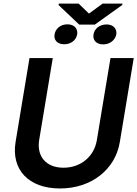

<svg xmlns="http://www.w3.org/2000/svg" viewBox="-20 -1056 777 1087"><path d="M425.4 -1035.5H312.9L311.4 -1027.7L428.3 -916.9H517L671.9 -1027.7L673.3 -1035.5H560.4L483.7 -979ZM289.1 -861.5C283 -830.3 304 -805.4 343 -805.4C382.8 -805.4 411.2 -829.2 416.9 -861.5C421.5 -893.1 401.6 -918.3 361.5 -918.3C322.4 -918.3 293.7 -893.1 289.1 -861.5ZM509.6 -861.5C503.6 -829.9 524.1 -804.7 564.6 -804.7C603.7 -804.7 632.5 -830.3 638.5 -861.5C642.8 -892.8 621.8 -917.6 583.5 -917.6C543 -917.6 514.2 -892.4 509.6 -861.5ZM605.5 -727.3 528.4 -263.1C513.8 -172.2 439.6 -106.5 339.5 -106.5C239.3 -106.5 187.1 -172.2 201.7 -263.1L278.8 -727.3H147L68.2 -252.1C42.6 -95.9 141.3 11 319.6 11C496.8 11 632.8 -95.9 658.4 -252.1L737.2 -727.3Z"/></svg>

Font: TID UI Semi Bold
Style: Italic
Weight: 600
Italic angle: -9.39999°
Designer: The TID Project Authors
Foundry: Bakken & Bæck
Version: Version 1.001;hotconv 1.0.109;makeotfexe 2.5.65596